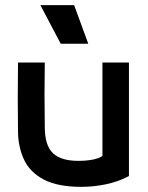

<svg xmlns="http://www.w3.org/2000/svg" viewBox="-20 -713 575 746"><path d="M378 -470H481V-29Q440 -7 392 3Q344 13 296 13Q204 13 150 -15.5Q96 -44 73.5 -92.5Q51 -141 50 -199Q49 -270 49 -334.5Q49 -399 50 -470H154Q152 -345 154 -220Q154 -148 185.5 -118Q217 -88 284 -88Q316 -88 341 -93Q366 -98 378 -107ZM268 -693 323 -543H216L137 -693Z"/></svg>

Font: Kreadon Light
Style: Bold
Weight: 600
Designer: Reiya WATANABE
Foundry: StudioGnu
Version: Version 1.003; ttfautohint (v1.8.4.7-5d5b);gftools[0.9.32]